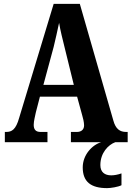

<svg xmlns="http://www.w3.org/2000/svg" viewBox="-20 -734 679 991"><path d="M5 0H225V-53H189C163 -53 154 -67 154 -90C154 -109 162 -138 165 -154L186 -235H378L404 -140C408 -127 414 -103 414 -87C414 -63 397 -53 377 -53H346V0H502C455 14 407 66 407 130C407 205 450 237 533 237C551 237 590 231 607 222V161C587 168 569 171 554 171C521 171 498 155 498 118C498 55 539 13 575 0H639V-53H631C599 -53 577 -68 565 -112L392 -714H257L79 -126C62 -65 41 -53 12 -53H5ZM204 -296 257 -492C267 -532 276 -575 285 -616C292 -574 303 -532 314 -487L361 -296Z"/></svg>

Font: Noto Serif Thai ExtraCondensed ExtraBold
Style: Regular
Weight: 800
Width: 2
Designer: Monotype Design Team
Foundry: Monotype Imaging Inc.
Version: Version 2.002